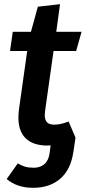

<svg xmlns="http://www.w3.org/2000/svg" viewBox="-20 -681 410 918"><path d="M196 -154Q194 -136 194 -131Q194 -107 205 -96Q216 -85 240 -85Q270 -85 308 -100L341 -23L331 45Q318 131 267.5 174Q217 217 138 217Q62 217 12 175L65 100Q83 111 100 116Q117 121 141 121Q172 121 192 104Q212 87 217 52L222 14Q216 15 204 15Q137 14 102.5 -20Q68 -54 68 -119Q68 -139 71 -160L110 -437H28L41 -529H128L161 -649L267 -661L249 -529H370L344 -437H236Z"/></svg>

Font: FiraGO Medium
Style: Italic
Weight: 500
Italic angle: -8°
Designer: bBox Type GmbH
Foundry: bBox Type GmbH
Version: Version 1.001